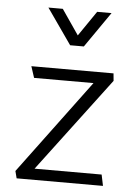

<svg xmlns="http://www.w3.org/2000/svg" viewBox="-53 -783 578 824"><g transform="rotate(5 236.0 -371.0)"><path d="M122 -742H184L258 -634L332 -742H394L288 -589H229ZM428 -453 123 -48H412L422 0H50L42 -31L343 -436H87L71 -485H425Z"/></g></svg>

Font: Palanquin Light
Style: Regular
Weight: 300
Designer: Pria Ravichandran
Version: Version 1.0.4